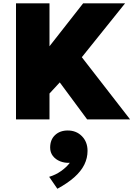

<svg xmlns="http://www.w3.org/2000/svg" viewBox="-20 -720 804 1158"><path d="M76.5 0V-700H278.5V-441L481.5 -700H734.5L473.5 -375L764.5 0H505.5L340.5 -223L278.5 -156V0ZM326 418.5 276.5 346.5Q316.5 334.5 349 311.2Q381.5 288 401 262Q369.5 263.5 342.5 252.8Q315.5 242 299 220.8Q282.5 199.5 282.5 170Q282.5 122.5 312 94.8Q341.5 67 388.5 67Q440.5 67 474.2 101.5Q508 136 508 190Q508 233.5 488.5 273Q469 312.5 428.8 348.5Q388.5 384.5 326 418.5Z"/></svg>

Font: Geologica Thin Roman Black
Style: Regular
Weight: 900
Version: Version 1.010;gftools[0.9.28]